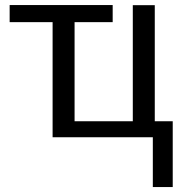

<svg xmlns="http://www.w3.org/2000/svg" viewBox="-20 -549 731 768"><path d="M18.6 -528.8H430.7V-460.4H278.3V-64H511.2V-528.3H599.1V-64H670.9V199.2H591.3V0H190.4V-460.4H18.6Z"/></svg>

Font: Liberation Sans
Style: Regular
Weight: 400
Designer: Steve Matteson
Foundry: Ascender Corporation
Version: Version 2.00.1